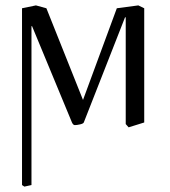

<svg xmlns="http://www.w3.org/2000/svg" viewBox="-20 -462 633 715"><path d="M448.2 0V-397L445.8 -397.9L292 -5.9Q290 -1.5 278.1 1.2Q266.1 3.9 258.8 3.9Q252.4 3.9 248 -5.9L99.1 -365.2L97.2 -363.8V227.1L70.8 232.9L62 227.1V-431.2L113.8 -441.9L152.8 -431.2L289.1 -89.8L415 -431.2L495.1 -441.9L517.1 -431.2V-5.9L459 12.2Z"/></svg>

Font: Linux Biolinum
Style: Regular
Weight: 400
Designer: Philipp H. Poll
Foundry: Philipp H. Poll
Version: Version 0.6.4